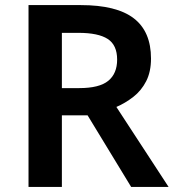

<svg xmlns="http://www.w3.org/2000/svg" viewBox="-20 -734 687 754"><path d="M297 -714Q438 -714 505.5 -662Q573 -610 573 -504Q573 -452 554 -415Q535 -378 503.5 -353.5Q472 -329 437 -314L642 0H495L324 -281H223V0H92V-714ZM288 -605H223V-388H291Q370 -388 405 -416.5Q440 -445 440 -500Q440 -557 403 -581Q366 -605 288 -605Z"/></svg>

Font: Noto Sans Kawi SemiBold
Style: Regular
Weight: 600
Designer: Fadhl Haqq
Version: Version 1.000